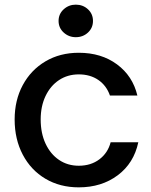

<svg xmlns="http://www.w3.org/2000/svg" viewBox="-20 -795 651 826"><path d="M43 -281Q43 -364 78 -429Q113 -494 175.5 -531Q238 -568 319 -568Q416 -568 483.5 -518Q551 -468 571 -384H453Q438 -427 403 -451Q368 -475 319 -475Q271 -475 234 -450.5Q197 -426 176 -382Q155 -338 155 -281Q155 -222 176 -177Q197 -132 234 -107Q271 -82 319 -82Q371 -82 407.5 -109.5Q444 -137 456 -183H575Q556 -93 486.5 -41Q417 11 319 11Q238 11 175.5 -26Q113 -63 78 -129.5Q43 -196 43 -281ZM232 -705Q232 -735 254 -755Q276 -775 306 -775Q337 -775 358.5 -755Q380 -735 380 -705Q380 -675 358.5 -655Q337 -635 306 -635Q276 -635 254 -655Q232 -675 232 -705Z"/></svg>

Font: Open Sauce Sans Medium
Style: Regular
Weight: 500
Designer: Alfredo Marco Pradil
Foundry: Creative Sauce Fz LLC
Version: Version 1.477